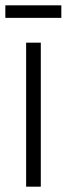

<svg xmlns="http://www.w3.org/2000/svg" viewBox="-23 -700 250 720"><path d="M75 0V-540H130V0ZM-3 -680H207V-633H-3Z"/></svg>

Font: Mohave Light
Style: Regular
Weight: 300
Designer: Gumpita Rahayu
Foundry: Tokotype
Version: Version 2.003